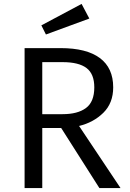

<svg xmlns="http://www.w3.org/2000/svg" viewBox="-20 -949 655 969"><path d="M551.3 -508.2Q551.3 -428.7 501.5 -379.7Q451.8 -330.8 379 -313.3L588.2 0H481.5L288.7 -303.1H193.3V0H104.1V-706.2H285.6Q416.4 -706.2 483.8 -656.2Q551.3 -606.2 551.3 -508.2ZM455.9 -508.2Q455.9 -575.9 416.7 -605.6Q377.4 -635.4 295.9 -635.4H193.3V-372.8H295.9Q371.8 -372.8 413.8 -403.8Q455.9 -434.9 455.9 -508.2ZM391.8 -929.2 430.8 -855.4 211.8 -774.9 188.7 -821Z"/></svg>

Font: FiraCode Nerd Font
Style: Regular
Weight: 400
Designer: Carrois Corporate, Edenspiekermann AG, Nikita Prokopov
Foundry: Carrois Corporate, Edenspiekermann AG, Nikita Prokopov
Version: Version 6.002;Nerd Fonts 2.2.2